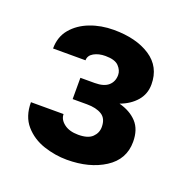

<svg xmlns="http://www.w3.org/2000/svg" viewBox="-82 -794 537 551"><g transform="rotate(20 186.5 -519.0)"><path d="M133.3 -489.7V-554.7H176.8Q205.1 -554.7 218.8 -566.9Q232.4 -579.1 232.4 -599.1Q232.4 -613.3 220.7 -625.7Q209 -638.2 179.7 -638.2Q159.2 -638.2 144.5 -629.9Q129.9 -621.6 129.9 -606.9H30.8Q30.8 -642.6 51.3 -667Q71.8 -691.4 105 -704.1Q138.2 -716.8 176.8 -716.8Q245.6 -716.8 288.6 -688.5Q331.5 -660.2 331.5 -606.4Q331.5 -577.1 313.2 -555.9Q294.9 -534.7 264.2 -523.4Q298.8 -514.2 318.6 -492.7Q338.4 -471.2 338.4 -433.6Q338.4 -379.9 292 -350.1Q245.6 -320.3 176.8 -320.3Q141.1 -320.3 105.7 -332Q70.3 -343.8 47.1 -370.4Q23.9 -397 23.9 -440.4H123.5Q123.5 -423.8 139.6 -411.4Q155.8 -398.9 183.1 -398.9Q212.9 -398.9 226.1 -411.9Q239.3 -424.8 239.3 -442.9Q239.3 -468.8 222.4 -479.2Q205.6 -489.7 176.8 -489.7Z"/></g></svg>

Font: Vazirmatn RD
Style: Bold
Weight: 700
Designer: Saber Rastikerdar
Foundry: Saber Rastikerdar
Version: Version 32.102